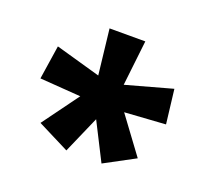

<svg xmlns="http://www.w3.org/2000/svg" viewBox="-86 -853 732 666"><g transform="rotate(20 280.5 -520.0)"><path d="M100 -355 217 -296 277 -433 347 -295 459 -355 360 -489 511 -499 496 -625 326 -578 345 -745H213L232 -578L66 -625L47 -500L198 -489Z"/></g></svg>

Font: Noto Sans Gurmukhi UI ExtraCondensed ExtraBold
Style: Regular
Weight: 800
Width: 2
Designer: Jelle Bosma - Monotype Design Team
Foundry: Monotype Imaging Inc.
Version: Version 2.004